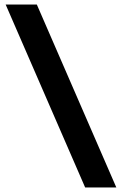

<svg xmlns="http://www.w3.org/2000/svg" viewBox="-20 -790 540 850"><path d="M495 40H357L5 -770H143Z"/></svg>

Font: M PLUS 1 Code
Style: Bold
Weight: 700
Designer: Coji Morishita
Foundry: UNDERFOREST DESIGN
Version: Version 1.002